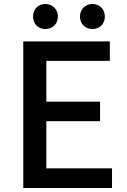

<svg xmlns="http://www.w3.org/2000/svg" viewBox="-20 -945 640 965"><path d="M97 0H543V-99H213V-336H483V-434H213V-639H532V-737H97ZM207 -799C244 -799 271 -825 271 -862C271 -898 244 -925 207 -925C172 -925 146 -898 146 -862C146 -825 172 -799 207 -799ZM445 -799C481 -799 507 -825 507 -862C507 -898 481 -925 445 -925C408 -925 382 -898 382 -862C382 -825 408 -799 445 -799Z"/></svg>

Font: Noto Sans JP Medium
Style: Regular
Weight: 500
Designer: Ryoko NISHIZUKA 西塚涼子 (kana, bopomofo & ideographs); Paul D. Hunt (Latin, Greek & Cyrillic); Sandoll Communications 산돌커뮤니
Foundry: Adobe
Version: Version 2.004;hotconv 1.0.118;makeotfexe 2.5.65603